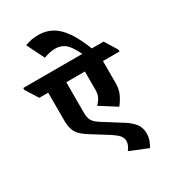

<svg xmlns="http://www.w3.org/2000/svg" viewBox="-314 -1022 1192 1324"><g transform="rotate(-30 282.5 -360.5)"><path d="M441 -183 312 -265Q332 -284 344.5 -308Q357 -332 357 -363V-512H209V-269Q209 -230 221.5 -207Q234 -184 274 -159L422 -66Q460 -42 486.5 -10.5Q513 21 513 71Q513 100 503 126.5Q493 153 482 170L339 112Q366 77 366 45Q366 19 347 -1.5Q328 -22 280 -52L163 -125Q133 -144 111 -163.5Q89 -183 77 -213Q65 -243 65 -293V-512H-6L-68 -611V-626H572L633 -527V-512H501V-336Q501 -289 484 -252Q467 -215 441 -183ZM409 -613Q393 -646 379 -670Q365 -694 350 -711Q314 -751 257 -751Q214 -751 166 -732L97 -871Q122 -881 148 -886Q174 -891 205 -891Q263 -891 311.5 -864.5Q360 -838 402 -777Q444 -716 483 -613Z"/></g></svg>

Font: Noto Serif Devanagari ExtraBold
Style: Regular
Weight: 800
Designer: Universal Thirst, Indian Type Foundry and the Monotype Design Team
Foundry: Monotype Imaging Inc.
Version: Version 2.004; ttfautohint (v1.8.4.7-5d5b)